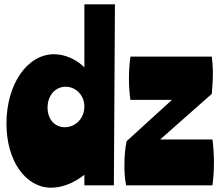

<svg xmlns="http://www.w3.org/2000/svg" viewBox="-20 -861 1029 892"><path d="M514 -841H372V-548C337 -583 285 -609 231 -609C106 -609 10 -469 10 -287C10 -113 99 11 218 11C269 11 324 -11 372 -49V0H509ZM201 -361C201 -418 237 -458 285 -458C334 -458 372 -417 372 -366C372 -311 331 -270 281 -270C234 -270 201 -307 201 -361ZM967 0C971 -28 974 -66 974 -106C974 -145 971 -182 967 -213H724L964 -425C968 -470 969 -498 969 -519C969 -549 967 -574 964 -598H586C582 -570 579 -534 579 -497C579 -458 582 -423 586 -397H779L568 -205C561 -169 558 -134 558 -93C558 -60 560 -27 566 0Z"/></svg>

Font: Ranchers
Style: Regular
Weight: 400
Designer: Pablo Impallari, Brenda Gallo
Foundry: Pablo Impallari, Brenda Gallo
Version: Version 1.000